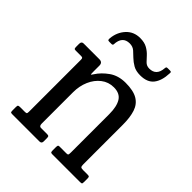

<svg xmlns="http://www.w3.org/2000/svg" viewBox="-208 -870 993 993"><g transform="rotate(45 289.0 -373.5)"><path d="M87.5 -465H48Q39.5 -465 37.8 -468.8Q36 -472.5 36 -483.5V-502.5Q36 -520 51.5 -520H166.5Q190 -520 190 -496.5V-455.5Q190 -433 191.5 -432.5Q193 -432 201 -444.5Q222 -477.5 259 -503.8Q296 -530 349 -530Q406 -530 437 -511.5Q468 -493 480 -456.5Q492 -420 492 -366.5V-78Q492 -63.5 495.5 -59.2Q499 -55 512 -55H546Q555 -55 557.2 -51.8Q559.5 -48.5 559.5 -39V-16Q559.5 -3.5 556.5 -1.8Q553.5 0 541.5 0H343Q333.5 0 331.2 -3.2Q329 -6.5 329 -16V-37.5Q329 -46 330.5 -50.5Q332 -55 339.5 -55H390.5Q399.5 -55 401.5 -58.5Q403.5 -62 403.5 -75.5V-355.5Q403.5 -411 385 -440.8Q366.5 -470.5 322.5 -470.5Q283.5 -470.5 253.8 -447.5Q224 -424.5 207.5 -386.5Q191 -348.5 191 -303V-74Q191 -55 204 -55H249.5Q258.5 -55 261 -51.8Q263.5 -48.5 263.5 -36V-15.5Q263.5 0 248 0H51Q40 0 38 -2.8Q36 -5.5 36 -16.5V-39.5Q36 -50 39 -52.5Q42 -55 52.5 -55H85Q94 -55 97.5 -56.8Q101 -58.5 101 -70V-451Q101 -460 98 -462.5Q95 -465 87.5 -465ZM374.5 -610Q343 -610 322.2 -622Q301.5 -634 285.5 -649.5Q273 -662 257.8 -675.5Q242.5 -689 220 -689Q167 -689 164.5 -627Q164 -620 154.5 -620H138.5Q130 -620 128.8 -623.8Q127.5 -627.5 128 -635Q132.5 -682.5 162.2 -714.8Q192 -747 238.5 -747Q270 -747 290.8 -735.2Q311.5 -723.5 326 -707.5Q337 -695.5 350 -681.8Q363 -668 383 -668Q434.5 -668 438.5 -726Q439 -732 440.8 -734.5Q442.5 -737 449.5 -737H466Q473 -737 474.5 -734.5Q476 -732 475.5 -726Q473.5 -670.5 449.8 -640.2Q426 -610 374.5 -610Z"/></g></svg>

Font: Besley* Narrow
Style: Regular
Weight: 400
Width: 4
Designer: Owen Earl
Foundry: indestructible type*
Version: Version 3.000; ttfautohint (v1.8.3)